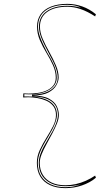

<svg xmlns="http://www.w3.org/2000/svg" viewBox="-20 -835 577 995"><path d="M329 -815Q350 -815 369 -811.5Q388 -808 406.5 -801.5Q425 -795 442.5 -785Q460 -775 477 -761L473 -750Q433 -776 397.5 -788Q362 -800 329 -800Q262 -800 224.5 -773Q187 -746 187 -697Q187 -667 201.5 -633.5Q216 -600 235.5 -565.5Q255 -531 269.5 -497Q284 -463 284 -433Q284 -415 272 -393Q260 -371 230.5 -355.5Q201 -340 146 -340Q203 -340 233 -324Q263 -308 274 -285Q285 -262 285 -239Q285 -219 275 -194.5Q265 -170 250.5 -142.5Q236 -115 221 -88Q206 -61 196 -36Q186 -11 186 9Q186 45 202 71Q218 97 247.5 111Q277 125 319 125Q346 125 373 119Q400 113 425.5 101.5Q451 90 473 75L477 86Q462 99 443.5 109Q425 119 404.5 126Q384 133 362.5 136.5Q341 140 319 140Q273 140 239.5 124.5Q206 109 188.5 79.5Q171 50 171 9Q171 -25 186 -57.5Q201 -90 220.5 -121Q240 -152 255 -181.5Q270 -211 270 -239Q270 -268 255.5 -286Q241 -304 219 -313.5Q197 -323 172.5 -327Q148 -331 128 -331L100 -330L101 -351L128 -350Q149 -350 173 -353Q197 -356 219 -365Q241 -374 255 -390.5Q269 -407 269 -433Q269 -465 254.5 -497Q240 -529 220.5 -561Q201 -593 186.5 -627Q172 -661 172 -697Q172 -734 190.5 -760.5Q209 -787 244.5 -801Q280 -815 329 -815ZM329 -810Q256 -810 216.5 -780.5Q177 -751 177 -697Q177 -673 187.5 -643.5Q198 -614 225 -562Q253 -516 263.5 -487.5Q274 -459 274 -433Q274 -393 235.5 -369.5Q197 -346 131 -346L106 -347V-335H125Q197 -335 236 -310.5Q275 -286 275 -239Q275 -220 263.5 -191.5Q252 -163 229 -125Q199 -76 187.5 -46.5Q176 -17 176 9Q176 49 193 77Q210 105 242 120Q274 135 319 135Q333 135 346.5 133.5Q360 132 373.5 128.5Q387 125 400 120Q378 126 358.5 128Q339 130 319 130Q255 130 218 98Q181 66 181 9Q181 -16 192 -44Q203 -72 231 -118Q256 -159 268 -189Q280 -219 280 -239Q280 -286 245.5 -310.5Q211 -335 146 -335V-345Q187 -345 217 -356Q247 -367 263 -386.5Q279 -406 279 -433Q279 -456 268.5 -485Q258 -514 230 -564Q203 -614 192.5 -643Q182 -672 182 -697Q182 -748 221.5 -776.5Q261 -805 329 -805Q346 -805 363.5 -802.5Q381 -800 400 -795Q389 -801 377.5 -804Q366 -807 354 -808.5Q342 -810 329 -810Z"/></svg>

Font: Kalnia Glaze Thin
Style: Regular
Weight: 100
Designer: Frida Medrano
Foundry: Frida Medrano
Version: Version 1.110